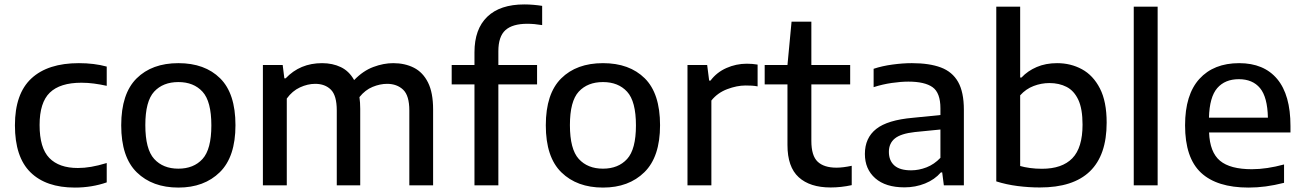

<svg xmlns="http://www.w3.org/2000/svg" viewBox="-20 -838 5894 868"><path d="M318.5 10Q188 10 117.8 -59Q47.5 -128 47.5 -271.5Q47.5 -414.5 122 -483.5Q196.5 -552.5 336.5 -552.5Q406 -552.5 462.5 -537V-450Q433 -456.5 405.2 -460.2Q377.5 -464 348 -464Q251.5 -464 205.2 -419.2Q159 -374.5 159 -273Q159 -169 203 -123.8Q247 -78.5 332 -78.5Q361 -78.5 392 -83.8Q423 -89 462.5 -101V-13.5Q395 10 318.5 10Z M786.5 10Q669 10 598.5 -58.8Q528 -127.5 528 -271.5Q528 -414.5 597.5 -483.5Q667 -552.5 786.5 -552.5Q906 -552.5 975.2 -484Q1044.5 -415.5 1044.5 -272Q1044.5 -129 973.8 -59.5Q903 10 786.5 10ZM786.5 -75.5Q855.5 -75.5 895.5 -119.2Q935.5 -163 935.5 -271Q935.5 -380 895.5 -423.5Q855.5 -467 786.5 -467Q717 -467 677 -423.8Q637 -380.5 637 -272.5Q637 -163.5 677 -119.5Q717 -75.5 786.5 -75.5Z M1168.5 0V-544H1258L1265.5 -484H1271.5Q1336.5 -552.5 1436 -552.5Q1483.5 -552.5 1521 -534.5Q1558.5 -516.5 1581 -476Q1621.5 -518 1667.8 -535.2Q1714 -552.5 1757.5 -552.5Q1810.5 -552.5 1851.2 -531.8Q1892 -511 1915 -465Q1938 -419 1938 -343.5V0H1830.5V-338.5Q1830.5 -406 1802.5 -432.5Q1774.5 -459 1730 -459Q1698 -459 1664.5 -445.2Q1631 -431.5 1605 -399Q1608.5 -374.5 1608.5 -346V0H1502.5V-338.5Q1502.5 -406 1476 -432.5Q1449.5 -459 1405 -459Q1371 -459 1336.2 -443Q1301.5 -427 1276.5 -392.5V0Z M2125 0V-456.5H2022V-544H2125V-601.5Q2125 -706.5 2182.8 -762.2Q2240.5 -818 2350.5 -818Q2371.5 -818 2391.5 -816.2Q2411.5 -814.5 2431 -811.5V-724.5Q2395.5 -730.5 2364 -730.5Q2297 -730.5 2265 -701.8Q2233 -673 2233 -606.5V-544H2408V-456.5H2233V0Z M2706 10Q2588.5 10 2518 -58.8Q2447.5 -127.5 2447.5 -271.5Q2447.5 -414.5 2517 -483.5Q2586.5 -552.5 2706 -552.5Q2825.5 -552.5 2894.8 -484Q2964 -415.5 2964 -272Q2964 -129 2893.2 -59.5Q2822.5 10 2706 10ZM2706 -75.5Q2775 -75.5 2815 -119.2Q2855 -163 2855 -271Q2855 -380 2815 -423.5Q2775 -467 2706 -467Q2636.5 -467 2596.5 -423.8Q2556.5 -380.5 2556.5 -272.5Q2556.5 -163.5 2596.5 -119.5Q2636.5 -75.5 2706 -75.5Z M3088 0V-544H3177L3186 -473.5H3192Q3220 -511 3264 -530.5Q3308 -550 3356 -550Q3381.5 -550 3405 -546V-447.5Q3392 -450 3378.2 -450.8Q3364.5 -451.5 3350.5 -451.5Q3311.5 -451.5 3267.8 -435Q3224 -418.5 3196 -383.5V0Z M3735 9.5Q3641.5 9.5 3590.8 -36.8Q3540 -83 3540 -182.5V-456.5H3437V-544H3540L3558.5 -740H3648V-544H3823.5V-456.5H3648V-201Q3648 -134 3676.5 -107Q3705 -80 3762 -80Q3790.5 -80 3830.5 -88.5V-1Q3782.5 9.5 3735 9.5Z M4069 9Q3983.5 9 3936.8 -32.2Q3890 -73.5 3890 -142Q3890 -214.5 3941.2 -255Q3992.5 -295.5 4107 -305.5L4231.5 -318V-348Q4231.5 -418.5 4196 -443.8Q4160.5 -469 4086.5 -469Q4053 -469 4011.5 -463Q3970 -457 3929.5 -444V-527Q3968.5 -540 4015 -546.2Q4061.5 -552.5 4102.5 -552.5Q4181.5 -552.5 4233.5 -533Q4285.5 -513.5 4311.5 -467.5Q4337.5 -421.5 4337.5 -341.5V0H4247L4239.5 -58.5H4233.5Q4205.5 -26 4162 -8.5Q4118.5 9 4069 9ZM3998.5 -151.5Q3998.5 -112 4023.2 -90Q4048 -68 4099 -68Q4134 -68 4168.8 -81.5Q4203.5 -95 4231.5 -124.5V-252.5L4115.5 -241Q4052.5 -234 4025.5 -212Q3998.5 -190 3998.5 -151.5Z M4680.5 9.5Q4631 9.5 4580.2 3Q4529.5 -3.5 4484 -18V-808H4592V-487.5H4598Q4626 -517.5 4666.8 -535Q4707.5 -552.5 4759 -552.5Q4820.5 -552.5 4871.2 -525Q4922 -497.5 4952.5 -438.2Q4983 -379 4983 -283.5Q4983 10 4680.5 9.5ZM4690.5 -75Q4781.5 -75 4827.8 -122.5Q4874 -170 4874 -274.5Q4874 -346 4854.8 -387Q4835.5 -428 4801.8 -445.2Q4768 -462.5 4724.5 -462.5Q4687.5 -462.5 4652.8 -449.2Q4618 -436 4592 -407V-87.5Q4611 -82 4636.5 -78.5Q4662 -75 4690.5 -75Z M5105.5 0V-808H5213.5V0Z M5624.5 10Q5481.5 10 5409.5 -57.2Q5337.5 -124.5 5337.5 -271.5Q5337.5 -410 5402.2 -481.2Q5467 -552.5 5582 -552.5Q5694 -552.5 5754 -480.8Q5814 -409 5814 -268.5V-239H5446Q5449.5 -149.5 5495.5 -111.2Q5541.5 -73 5639.5 -73Q5673 -73 5709.8 -78.5Q5746.5 -84 5785 -94.5V-11.5Q5741.5 -0.5 5702.2 4.8Q5663 10 5624.5 10ZM5580.5 -480Q5518 -480 5483 -439.8Q5448 -399.5 5445.5 -306H5712Q5710 -399 5676.5 -439.5Q5643 -480 5580.5 -480Z"/></svg>

Font: Encode Sans SmExp Md
Style: Regular
Weight: 500
Width: 6
Designer: Multiple Designers
Foundry: Impallari Type
Version: Version 3.002; ttfautohint (v1.8.3) -l 8 -r 50 -G 200 -x 14 